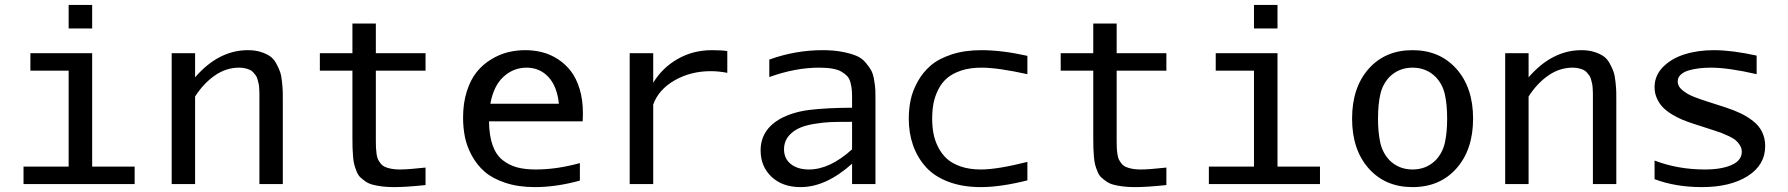

<svg xmlns="http://www.w3.org/2000/svg" viewBox="-20 -745 7235 777"><path d="M353 -629.9H257.8V-725.1H353ZM353 -70.8H524.9V0H75.2V-70.8H257.8V-459H103V-529.8H353Z M1029.8 -347.2Q1029.8 -360.4 1029.8 -366.7Q1029.8 -373 1029.1 -385.7Q1028.3 -398.4 1026.9 -405Q1025.4 -411.6 1022.7 -422.1Q1020 -432.6 1015.9 -438.5Q1011.7 -444.3 1005.6 -451.4Q999.5 -458.5 991.5 -462.2Q983.4 -465.8 972.4 -468.5Q961.4 -471.2 947.8 -471.2Q895 -471.2 849.4 -439.5Q803.7 -407.7 769.5 -354.5V0H674.8V-529.8H769.5V-432.1Q864.7 -542 983.4 -542Q1012.7 -542 1035.6 -534.7Q1058.6 -527.3 1073.2 -517.1Q1087.9 -506.8 1098.1 -487.8Q1108.4 -468.8 1113.5 -453.9Q1118.7 -439 1121.3 -413.1Q1124 -387.2 1124.3 -373Q1124.5 -358.9 1124.5 -332Q1124.5 -330.1 1124.5 -329.1V0H1029.8Z M1501 -176.8Q1501 -158.7 1501.5 -147.5Q1502 -136.2 1503.9 -122.1Q1505.9 -107.9 1509.8 -99.9Q1513.7 -91.8 1520.8 -83Q1527.8 -74.2 1538.1 -69.6Q1548.3 -64.9 1563.5 -62Q1578.6 -59.1 1598.1 -59.1Q1631.8 -59.1 1702.1 -66.9V3.9Q1624 12.2 1575.2 12.2Q1548.3 12.2 1526.6 9.5Q1504.9 6.8 1488.3 2.4Q1471.7 -2 1459.2 -10.7Q1446.8 -19.5 1438 -27.8Q1429.2 -36.1 1423.3 -50.8Q1417.5 -65.4 1414.1 -77.6Q1410.6 -89.8 1408.9 -110.1Q1407.2 -130.4 1406.7 -146.5Q1406.2 -162.6 1406.2 -188V-459H1274.4V-529.8H1406.2V-649.9H1501V-529.8H1702.1V-459H1501Z M1964.4 -325.2H2241.7Q2234.4 -396 2199.2 -433.6Q2164.1 -471.2 2110.8 -471.2Q2058.1 -471.2 2017.8 -434.6Q1977.5 -397.9 1964.4 -325.2ZM2145 12.2Q2077.6 12.2 2025.4 -5.1Q1973.1 -22.5 1941.7 -49.8Q1910.2 -77.1 1889.6 -115Q1869.1 -152.8 1861.6 -190.2Q1854 -227.5 1854 -269Q1854 -328.6 1869.4 -376.2Q1884.8 -423.8 1909.7 -454.3Q1934.6 -484.9 1968.3 -505.1Q2002 -525.4 2035.9 -533.7Q2069.8 -542 2106 -542Q2142.1 -542 2175 -533.4Q2208 -524.9 2238 -505.4Q2268.1 -485.8 2290.3 -457Q2312.5 -428.2 2325.7 -384.8Q2338.9 -341.3 2338.9 -287.6Q2338.9 -265.6 2337.9 -253.9H1959Q1959.5 -196.8 1973.4 -157.5Q1987.3 -118.2 2013.9 -97.2Q2040.5 -76.2 2072.8 -67.6Q2105 -59.1 2147.9 -59.1Q2232.9 -59.1 2326.7 -85V-14.2Q2231 12.2 2145 12.2Z M2923.3 -450.2Q2888.7 -457 2856.4 -457Q2775.4 -457 2710.7 -420.2Q2646 -383.3 2623.5 -322.3V0H2528.3V-529.8H2623.5V-410.2Q2660.2 -470.7 2722.4 -506.3Q2784.7 -542 2861.3 -542Q2904.3 -542 2923.3 -538.1Z M3309.1 -542Q3353.5 -542 3387.9 -535.4Q3422.4 -528.8 3444.8 -519.5Q3467.3 -510.3 3482.7 -492.2Q3498 -474.1 3505.9 -459.7Q3513.7 -445.3 3517.8 -419.4Q3522 -393.6 3522.5 -377.9Q3522.9 -362.3 3522.9 -333V0H3428.2V-82.5Q3322.3 12.2 3220.2 12.2Q3146.5 12.2 3102.3 -29.5Q3058.1 -71.3 3058.1 -136.2Q3058.1 -218.8 3137.2 -264.2Q3188.5 -292 3256.8 -300.3Q3325.2 -308.6 3428.2 -309.1V-349.1Q3428.2 -369.6 3427 -382.8Q3425.8 -396 3421.6 -411.6Q3417.5 -427.2 3408.7 -436.8Q3399.9 -446.3 3385.5 -454.8Q3371.1 -463.4 3348.4 -467.3Q3325.7 -471.2 3294.9 -471.2Q3198.2 -471.2 3093.3 -433.1V-503.9Q3198.7 -542 3309.1 -542ZM3428.2 -140.6V-252H3426.3Q3371.6 -252 3342.5 -251Q3313.5 -250 3273.4 -243.4Q3233.4 -236.8 3207 -223.1Q3152.8 -192.9 3152.8 -141.1Q3152.8 -103 3180.4 -81.1Q3208 -59.1 3253.9 -59.1Q3337.9 -59.1 3428.2 -140.6Z M3752.4 -265.1Q3752.4 -232.9 3757.6 -205.1Q3762.7 -177.2 3776.6 -149.7Q3790.5 -122.1 3812 -102.5Q3833.5 -83 3868.7 -71Q3903.8 -59.1 3949.7 -59.1Q4015.6 -59.1 4137.7 -89.8V-15.1Q4029.3 12.2 3949.7 12.2Q3875 12.2 3817.9 -9.5Q3760.7 -31.2 3726.3 -69.8Q3691.9 -108.4 3674.8 -157.7Q3657.7 -207 3657.7 -265.1Q3657.7 -304.2 3665.3 -340.6Q3672.9 -377 3693.6 -414.6Q3714.4 -452.1 3746.3 -479.7Q3778.3 -507.3 3831.1 -524.7Q3883.8 -542 3951.7 -542Q4034.2 -542 4137.7 -519V-444.8Q4018.6 -471.2 3951.7 -471.2Q3905.3 -471.2 3869.9 -459.5Q3834.5 -447.8 3812.5 -428.7Q3790.5 -409.7 3776.9 -382.3Q3763.2 -355 3757.8 -326.7Q3752.4 -298.3 3752.4 -265.1Z M4499 -176.8Q4499 -158.7 4499.5 -147.5Q4500 -136.2 4502 -122.1Q4503.9 -107.9 4507.8 -99.9Q4511.7 -91.8 4518.8 -83Q4525.9 -74.2 4536.1 -69.6Q4546.4 -64.9 4561.5 -62Q4576.7 -59.1 4596.2 -59.1Q4629.9 -59.1 4700.2 -66.9V3.9Q4622.1 12.2 4573.2 12.2Q4546.4 12.2 4524.7 9.5Q4502.9 6.8 4486.3 2.4Q4469.7 -2 4457.3 -10.7Q4444.8 -19.5 4436 -27.8Q4427.2 -36.1 4421.4 -50.8Q4415.5 -65.4 4412.1 -77.6Q4408.7 -89.8 4407 -110.1Q4405.3 -130.4 4404.8 -146.5Q4404.3 -162.6 4404.3 -188V-459H4272.5V-529.8H4404.3V-649.9H4499V-529.8H4700.2V-459H4499Z M5149.9 -629.9H5054.7V-725.1H5149.9ZM5149.9 -70.8H5321.8V0H4872.1V-70.8H5054.7V-459H4899.9V-529.8H5149.9Z M5790.5 -433.1Q5752.4 -471.2 5696.3 -471.2Q5640.6 -471.2 5602.5 -433.1Q5574.7 -403.3 5565.7 -362.1Q5556.6 -320.8 5556.6 -265.1Q5556.6 -209.5 5565.7 -168.2Q5574.7 -127 5602.5 -97.2Q5640.6 -59.1 5696.3 -59.1Q5752.4 -59.1 5790.5 -97.2Q5818.4 -127 5827.4 -168.2Q5836.4 -209.5 5836.4 -265.1Q5836.4 -320.8 5827.4 -362.1Q5818.4 -403.3 5790.5 -433.1ZM5696.3 -542Q5806.6 -542 5874 -466.3Q5941.4 -390.6 5941.4 -265.1Q5941.4 -139.6 5874.3 -63.7Q5807.1 12.2 5696.3 12.2Q5585.9 12.2 5518.8 -63.5Q5451.7 -139.2 5451.7 -265.1Q5451.7 -390.6 5518.6 -466.3Q5585.4 -542 5696.3 -542Z M6426.3 -347.2Q6426.3 -360.4 6426.3 -366.7Q6426.3 -373 6425.5 -385.7Q6424.8 -398.4 6423.3 -405Q6421.9 -411.6 6419.2 -422.1Q6416.5 -432.6 6412.4 -438.5Q6408.2 -444.3 6402.1 -451.4Q6396 -458.5 6387.9 -462.2Q6379.9 -465.8 6368.9 -468.5Q6357.9 -471.2 6344.2 -471.2Q6291.5 -471.2 6245.8 -439.5Q6200.2 -407.7 6166 -354.5V0H6071.3V-529.8H6166V-432.1Q6261.2 -542 6379.9 -542Q6409.2 -542 6432.1 -534.7Q6455.1 -527.3 6469.7 -517.1Q6484.4 -506.8 6494.6 -487.8Q6504.9 -468.8 6510 -453.9Q6515.1 -439 6517.8 -413.1Q6520.5 -387.2 6520.8 -373Q6521 -358.9 6521 -332Q6521 -330.1 6521 -329.1V0H6426.3Z M7123.5 -153.8Q7123.5 -77.6 7053 -32.7Q6982.4 12.2 6867.7 12.2Q6760.7 12.2 6675.8 -20V-95.2Q6771 -59.1 6878.9 -59.1Q6946.8 -59.1 6987.8 -77.4Q7028.8 -95.7 7028.8 -130.9Q7028.8 -145 7021.2 -157.2Q7013.7 -169.4 7003.7 -177.7Q6993.7 -186 6975.3 -194.6Q6957 -203.1 6944.6 -207.8Q6932.1 -212.4 6910.6 -219.2L6833.5 -244.1Q6807.6 -252.4 6786.9 -261.2Q6766.1 -270 6744.6 -283.2Q6723.1 -296.4 6708.7 -311.5Q6694.3 -326.7 6685.1 -347.4Q6675.8 -368.2 6675.8 -392.1Q6675.8 -439 6709.7 -473.6Q6743.7 -508.3 6797.1 -525.1Q6850.6 -542 6915.5 -542Q6988.8 -542 7088.9 -520V-444.8Q6975.1 -471.2 6903.8 -471.2Q6878.9 -471.2 6856.4 -468.5Q6834 -465.8 6813.7 -460Q6793.5 -454.1 6781.5 -442.6Q6769.5 -431.2 6769.5 -416Q6769.5 -405.8 6774.4 -396.5Q6779.3 -387.2 6789.3 -379.4Q6799.3 -371.6 6808.8 -365.7Q6818.4 -359.9 6834.5 -353.5Q6850.6 -347.2 6860.1 -343.8Q6869.6 -340.3 6886.7 -335L6963.9 -310.1Q6998.5 -298.8 7025.1 -285.9Q7051.8 -272.9 7075.2 -254.6Q7098.6 -236.3 7111.1 -210.7Q7123.5 -185.1 7123.5 -153.8Z"/></svg>

Font: Aurulent Sans Mono
Style: Regular
Weight: 400
Monospace: yes
Version: Version 2007.05.04